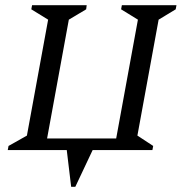

<svg xmlns="http://www.w3.org/2000/svg" viewBox="-20 -580 712 742"><path d="M238 0H10L13 -16L84 -56L166 -504L101 -544L104 -560H315L313 -544L246 -504L162 -45H429L513 -504L448 -544L451 -560H662L659 -544L593 -504L511 -56L572 -16L569 0H338L271 142H255Z"/></svg>

Font: Spectral SC
Style: Italic
Weight: 400
Italic angle: -10°
Designer: Jean-Baptiste Levee
Foundry: Production Type
Version: Version 2.001